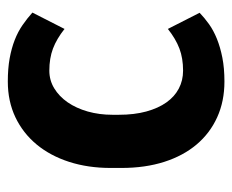

<svg xmlns="http://www.w3.org/2000/svg" viewBox="-72 -521 603 499"><g transform="rotate(-90 229.5 -271.5)"><path d="M295.4 -97.2Q327.6 -97.2 352.8 -106.7Q377.9 -116.2 403.8 -136.7L445.8 -54.2Q432.6 -41.5 416.3 -29.8Q399.9 -18.1 378.2 -9.3Q356.4 -0.5 329.1 4.9Q301.8 10.3 267.1 10.3Q215.8 10.3 174.3 -8.5Q132.8 -27.3 103.5 -62Q74.2 -96.7 58.3 -146.2Q42.5 -195.8 42.5 -257.3V-285.6Q42.5 -344.2 58.3 -393.3Q74.2 -442.4 103.5 -477.8Q132.8 -513.2 174.3 -533Q215.8 -552.7 267.1 -552.7Q300.8 -552.7 327.4 -547.9Q354 -543 375.2 -534.7Q396.5 -526.4 413.8 -514.4Q431.2 -502.4 446.3 -488.8L403.8 -405.3Q377.9 -425.8 352.8 -435.3Q327.6 -444.8 295.4 -444.8Q270.5 -444.8 249.5 -432.1Q228.5 -419.4 213.1 -397.2Q197.8 -375 189.2 -345Q180.7 -314.9 180.7 -280.8V-264.2Q180.7 -224.1 189.2 -192.9Q197.8 -161.6 212.9 -140.4Q228 -119.1 249 -108.2Q270 -97.2 295.4 -97.2Z"/></g></svg>

Font: Ufes Sans
Style: Bold
Weight: 700
Designer: Ricardo Esteves & Filipe Motta
Foundry: ProDesignUfes - Ricardo Esteves, Filipe Motta (This is a derivative work, based on Roboto family, by Christian Robertson
Version: Version 2.0